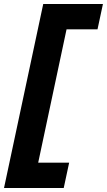

<svg xmlns="http://www.w3.org/2000/svg" viewBox="-55 -720 532 955"><path d="M262 215H-35L160 -700H457L430 -574H276L135 89H289Z"/></svg>

Font: Red Hat Text
Style: Bold Italic
Weight: 700
Italic angle: -12°
Designer: Pentagram / MCKL
Foundry: Pentagram / MCKL
Version: Version 1.003; Red Hat Text Bold Italic